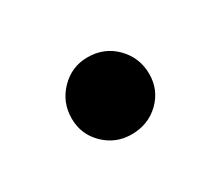

<svg xmlns="http://www.w3.org/2000/svg" viewBox="-46 -438 373 326"><g transform="rotate(-30 140.5 -275.5)"><path d="M65 -274Q65 -306 87 -328.5Q109 -351 140 -351Q173 -351 195 -328.5Q217 -306 217 -274Q217 -243 195 -221.5Q173 -200 140 -200Q109 -200 87 -221.5Q65 -243 65 -274Z"/></g></svg>

Font: Libre Baskerville
Style: Bold
Weight: 700
Designer: Pablo Impallari, Rodrigo Fuenzalida
Foundry: Pablo Impallari, Rodrigo Fuenzalida
Version: Version 1.000